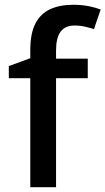

<svg xmlns="http://www.w3.org/2000/svg" viewBox="-20 -785 442 805"><path d="M348 -457H215V0H107V-457H17V-508L107 -541V-575Q107 -645 128.5 -686.5Q150 -728 190.5 -746.5Q231 -765 287 -765Q323 -765 352.5 -759Q382 -753 402 -745L374 -663Q358 -668 337 -673Q316 -678 293 -678Q253 -678 234 -652Q215 -626 215 -574V-539H348Z"/></svg>

Font: Noto Sans Kawi Medium
Style: Regular
Weight: 500
Designer: Fadhl Haqq
Version: Version 1.000